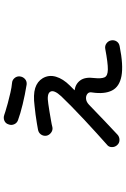

<svg xmlns="http://www.w3.org/2000/svg" viewBox="159 -772 681 1040"><g transform="rotate(-90 500.0 -252.5)"><path d="M768.6 54.7Q666 75.2 607.9 64.5Q549.8 53.7 529.3 13.2Q508.8 -27.3 518.6 -93.8Q522.5 -111.3 511.2 -120.1Q500 -128.9 483.9 -127.4Q467.8 -126 452.1 -111.3Q409.2 -70.3 365.2 -27.8Q321.3 14.6 290 43Q278.3 53.7 261.7 53.7Q245.1 53.7 234.4 42Q222.7 30.3 222.7 12.7Q222.7 -4.9 236.3 -14.6Q262.7 -38.1 298.3 -70.3Q334 -102.5 372.1 -138.2Q410.2 -173.8 443.4 -206.5Q476.6 -239.3 498 -261.7Q534.2 -300.8 522.9 -320.8Q511.7 -340.8 458 -332Q441.4 -330.1 416.5 -325.7Q391.6 -321.3 368.2 -317.4Q344.7 -313.5 330.1 -309.6Q314.5 -306.6 300.8 -316.9Q287.1 -327.1 284.2 -342.8Q282.2 -359.4 291.5 -372.1Q300.8 -384.8 317.4 -387.7Q328.1 -389.6 350.6 -393.6Q373 -397.5 398.9 -400.9Q424.8 -404.3 445.3 -406.2Q506.8 -414.1 542.5 -402.8Q578.1 -391.6 595.7 -362.3Q615.2 -329.1 604 -290.5Q592.8 -252 555.7 -214.8L530.3 -189.5Q565.4 -184.6 584.5 -158.2Q603.5 -131.8 596.7 -82Q592.8 -44.9 600.6 -27.3Q608.4 -9.8 643.1 -9.3Q677.7 -8.8 754.9 -23.4Q771.5 -26.4 784.7 -16.6Q797.9 -6.8 800.8 8.8Q803.7 25.4 794.9 38.6Q786.1 51.8 768.6 54.7ZM561.5 -449.2Q506.8 -458 454.6 -470.7Q402.3 -483.4 368.2 -496.1Q352.5 -502 346.2 -517.1Q339.8 -532.2 345.7 -546.9Q350.6 -563.5 365.7 -569.8Q380.9 -576.2 397.5 -570.3Q397.5 -570.3 415 -564.5Q432.6 -558.6 460.4 -551.3Q488.3 -543.9 517.6 -537.1Q546.9 -530.3 570.3 -528.3Q585.9 -527.3 596.7 -514.6Q607.4 -502 605.5 -485.4Q603.5 -468.8 591.3 -458Q579.1 -447.3 561.5 -449.2Z"/></g></svg>

Font: KTXP_ComRound
Style: Medium
Weight: 500
Version: Version 1.01;May 16, 2022;FontCreator 13.0.0.2683 64-bit